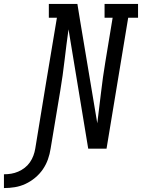

<svg xmlns="http://www.w3.org/2000/svg" viewBox="-166 -755 721 975"><path d="M-146 200V130Q-127 130 -109 127Q-91 124 -73.5 116.5Q-56 109 -40.5 97Q-25 85 -14 69Q-3 53 3.5 35.5Q10 18 13 0Q40 -166 67.5 -332.5Q95 -499 123 -665H82V-735H227L241 -649L328 -129Q338 -207 347 -285Q356 -363 369 -441L406 -665H365V-735H535V-665H485L375 0H282L182 -606Q171 -528 162 -450Q153 -372 140 -294L91 0Q87 27 77.5 54Q68 81 51.5 105Q35 129 12 148Q-11 167 -37 179Q-63 191 -90.5 195.5Q-118 200 -146 200Z"/></svg>

Font: Iosevka Slab
Style: Italic
Weight: 400
Italic angle: -9°
Monospace: yes
Designer: Belleve Invis
Foundry: Belleve Invis
Version: Version 11.1.0; ttfautohint (v1.8.3)